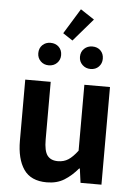

<svg xmlns="http://www.w3.org/2000/svg" viewBox="-64 -1036 765 1097"><g transform="rotate(5 318.5 -487.0)"><path d="M246 14Q155 14 114 -45.5Q73 -105 73 -211V-560H219V-229Q219 -164 238.5 -138Q258 -112 299 -112Q333 -112 358.5 -128.5Q384 -145 412 -182V-560H559V0H439L428 -81H424Q388 -38 346 -12Q304 14 246 14ZM199 -653Q171 -653 152.5 -671.5Q134 -690 134 -717Q134 -746 152.5 -764Q171 -782 199 -782Q228 -782 246.5 -764Q265 -746 265 -717Q265 -690 246.5 -671.5Q228 -653 199 -653ZM322 -806 266 -843 355 -988 434 -936ZM439 -653Q411 -653 392 -671.5Q373 -690 373 -717Q373 -746 392 -764Q411 -782 439 -782Q468 -782 486 -764Q504 -746 504 -717Q504 -690 486 -671.5Q468 -653 439 -653Z"/></g></svg>

Font: Source Han Sans TC
Style: Bold
Weight: 700
Designer: Ryoko NISHIZUKA Ë•øÂ°öÊ∂ºÂ≠ê (kana, bopomofo & ideographs); Paul D. Hunt (Latin, Greek & Cyrillic); Sandoll Communicatio
Foundry: Adobe
Version: Version 2.004;hotconv 1.0.118;makeotfexe 2.5.65603